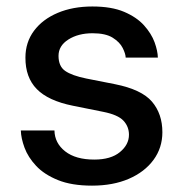

<svg xmlns="http://www.w3.org/2000/svg" viewBox="-20 -573 576 604"><path d="M476.6 -391.7H375.4Q375 -404.1 365.9 -422.2Q356.9 -440.3 334.5 -454.4Q312.1 -468.4 271.3 -468.4Q226.2 -468.4 195.1 -448.7Q164.1 -429 164.1 -397.4Q164.1 -364.3 185.2 -349.8Q206.3 -335.2 251.4 -326L341.6 -308.2Q425.4 -291.5 458.1 -253.2Q490.8 -214.8 490.8 -157Q490.8 -108 462.9 -70Q435 -32 385.3 -10.5Q335.6 11 269.5 11Q205.3 11 162.1 -6.6Q119 -24.1 93.6 -51.3Q68.2 -78.5 57.2 -108.3Q46.2 -138.1 45.5 -162.6H151.3Q152 -122.9 185 -96.9Q218 -71 276.6 -71Q328.8 -71 357.2 -94.5Q385.7 -117.9 385.7 -149.1Q385.7 -174.7 368.3 -193.4Q350.9 -212 304.7 -221.2L209.2 -240.4Q131.7 -256 95.7 -292.8Q59.7 -329.5 60 -391.7Q60 -440 87 -476.2Q114 -512.4 161.6 -532.5Q209.2 -552.6 270.6 -552.6Q331 -552.6 370.6 -535.7Q410.2 -518.8 433.2 -493.1Q456.3 -467.3 466.3 -440Q476.2 -412.6 476.6 -391.7Z"/></svg>

Font: Inter Zeller Medium
Style: Regular
Weight: 500
Designer: Rasmus Andersson; Joe Bland
Foundry: zeller
Version: Version 3.015;git-dec3a8cb1